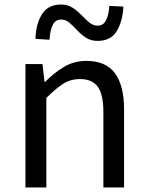

<svg xmlns="http://www.w3.org/2000/svg" viewBox="-20 -825 650 845"><path d="M92 0V-543H167L176 -464H178Q216 -503 260.5 -530Q305 -557 360 -557Q446 -557 486 -502.5Q526 -448 526 -344V0H435V-332Q435 -409 410.5 -443Q386 -477 332 -477Q290 -477 257.5 -456Q225 -435 184 -394V0ZM410 -645Q380 -645 358.5 -659Q337 -673 319.5 -692Q302 -711 285.5 -725Q269 -739 249 -739Q224 -739 212 -715Q200 -691 198 -650L136 -654Q138 -719 164.5 -762Q191 -805 249 -805Q278 -805 299.5 -791Q321 -777 338.5 -758.5Q356 -740 373 -726Q390 -712 410 -712Q435 -712 447 -736.5Q459 -761 461 -799L523 -796Q520 -732 494 -688.5Q468 -645 410 -645Z"/></svg>

Font: Chocolate Classical Sans
Style: Regular
Weight: 400
Designer: 田海東、宇文滿月
Foundry: Moonlit Owen
Version: Version 1.001